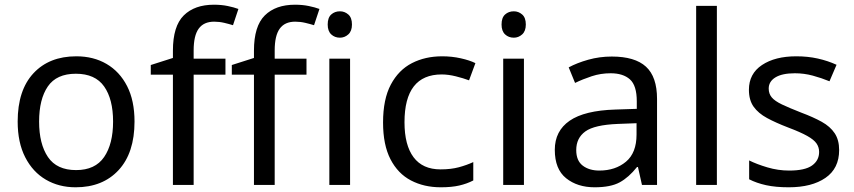

<svg xmlns="http://www.w3.org/2000/svg" viewBox="-20 -785 3627 815"><path d="M551 -269Q551 -136 483.5 -63Q416 10 301 10Q230 10 174.5 -22.5Q119 -55 87 -117.5Q55 -180 55 -269Q55 -402 122 -474Q189 -546 304 -546Q377 -546 432.5 -513.5Q488 -481 519.5 -419.5Q551 -358 551 -269ZM146 -269Q146 -174 183.5 -118.5Q221 -63 303 -63Q384 -63 422 -118.5Q460 -174 460 -269Q460 -364 422 -418Q384 -472 302 -472Q220 -472 183 -418Q146 -364 146 -269Z M937 -468H802V0H714V-468H620V-509L714 -539V-570Q714 -674 760 -719.5Q806 -765 888 -765Q920 -765 946.5 -759.5Q973 -754 992 -747L969 -678Q953 -683 932 -688Q911 -693 889 -693Q845 -693 823.5 -663.5Q802 -634 802 -571V-536H937Z M1281 -468H1146V0H1058V-468H964V-509L1058 -539V-570Q1058 -674 1104 -719.5Q1150 -765 1232 -765Q1264 -765 1290.5 -759.5Q1317 -754 1336 -747L1313 -678Q1297 -683 1276 -688Q1255 -693 1233 -693Q1189 -693 1167.5 -663.5Q1146 -634 1146 -571V-536H1281Z M1423 -737Q1443 -737 1458.5 -723.5Q1474 -710 1474 -681Q1474 -653 1458.5 -639Q1443 -625 1423 -625Q1401 -625 1386 -639Q1371 -653 1371 -681Q1371 -710 1386 -723.5Q1401 -737 1423 -737ZM1466 -536V0H1378V-536Z M1851 10Q1780 10 1724.5 -19Q1669 -48 1637.5 -109Q1606 -170 1606 -265Q1606 -364 1639 -426Q1672 -488 1728.5 -517Q1785 -546 1857 -546Q1898 -546 1936 -537.5Q1974 -529 1998 -517L1971 -444Q1947 -453 1915 -461Q1883 -469 1855 -469Q1697 -469 1697 -266Q1697 -169 1735.5 -117.5Q1774 -66 1850 -66Q1894 -66 1927.5 -75Q1961 -84 1989 -97V-19Q1962 -5 1929.5 2.5Q1897 10 1851 10Z M2161 -737Q2181 -737 2196.5 -723.5Q2212 -710 2212 -681Q2212 -653 2196.5 -639Q2181 -625 2161 -625Q2139 -625 2124 -639Q2109 -653 2109 -681Q2109 -710 2124 -723.5Q2139 -737 2161 -737ZM2204 -536V0H2116V-536Z M2577 -545Q2675 -545 2722 -502Q2769 -459 2769 -365V0H2705L2688 -76H2684Q2649 -32 2610.5 -11Q2572 10 2504 10Q2431 10 2383 -28.5Q2335 -67 2335 -149Q2335 -229 2398 -272.5Q2461 -316 2592 -320L2683 -323V-355Q2683 -422 2654 -448Q2625 -474 2572 -474Q2530 -474 2492 -461.5Q2454 -449 2421 -433L2394 -499Q2429 -518 2477 -531.5Q2525 -545 2577 -545ZM2603 -259Q2503 -255 2464.5 -227Q2426 -199 2426 -148Q2426 -103 2453.5 -82Q2481 -61 2524 -61Q2592 -61 2637 -98.5Q2682 -136 2682 -214V-262Z M3023 0H2935V-760H3023Z M3542 -148Q3542 -70 3484 -30Q3426 10 3328 10Q3272 10 3231.5 1Q3191 -8 3160 -24V-104Q3192 -88 3237.5 -74.5Q3283 -61 3330 -61Q3397 -61 3427 -82.5Q3457 -104 3457 -140Q3457 -160 3446 -176Q3435 -192 3406.5 -208Q3378 -224 3325 -244Q3273 -264 3236 -284Q3199 -304 3179 -332Q3159 -360 3159 -404Q3159 -472 3214.5 -509Q3270 -546 3360 -546Q3409 -546 3451.5 -536.5Q3494 -527 3531 -510L3501 -440Q3467 -454 3430 -464Q3393 -474 3354 -474Q3300 -474 3271.5 -456.5Q3243 -439 3243 -409Q3243 -387 3256 -371.5Q3269 -356 3299.5 -341.5Q3330 -327 3381 -307Q3432 -288 3468 -268Q3504 -248 3523 -219.5Q3542 -191 3542 -148Z"/></svg>

Font: Noto Sans Glagolitic
Style: Regular
Weight: 400
Designer: Monotype Design Team
Foundry: Monotype Imaging Inc.
Version: Version 2.004; ttfautohint (v1.8.4.7-5d5b)